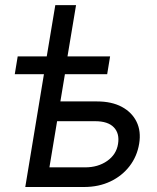

<svg xmlns="http://www.w3.org/2000/svg" viewBox="-20 -748 629 768"><path d="M39.1 -451.2 50.8 -522.5H420.4L408.7 -451.2ZM167 -522.5 201.2 -727.5H284.2L250 -522.5ZM210.4 -342.3H367.7Q426.8 -342.3 467.3 -320.6Q507.8 -298.8 526.4 -260.7Q544.9 -222.7 536.6 -172.9Q528.3 -122.6 498.3 -83.5Q468.3 -44.4 421.6 -22.2Q375 0 315.9 0H81.1L167.5 -522.5H251.5L177.7 -78.6H320.8Q372.1 -78.6 408.7 -104.2Q445.3 -129.9 452.1 -171.9Q459 -213.9 435.5 -238.5Q412.1 -263.2 360.4 -263.2H197.3Z"/></svg>

Font: Inter 28pt
Style: Italic
Weight: 400
Italic angle: -9.3988°
Designer: Rasmus Andersson
Foundry: rsms
Version: Version 4.001;git-66647c0bb